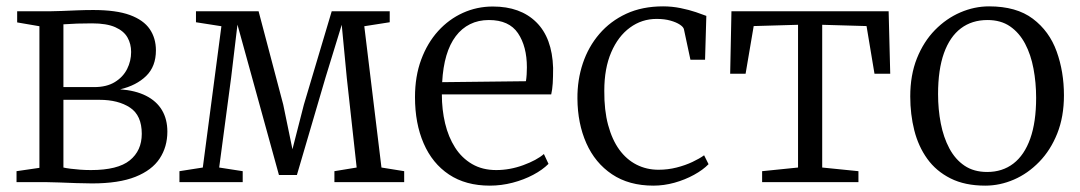

<svg xmlns="http://www.w3.org/2000/svg" viewBox="-20 -573 3399 604"><path d="M269.5 4Q247.5 4 219.5 3Q191.5 2 166.2 1Q141 0 126.5 0H32V-34.5L104 -45V-490.5L34 -502.5V-537.5H135.5Q151.5 -537.5 174.5 -538.5Q197.5 -539.5 223.2 -540.5Q249 -541.5 273.5 -541.5Q345.5 -541.5 388.5 -525.8Q431.5 -510 451 -481.5Q470.5 -453 470.5 -414.5Q470.5 -364 439.8 -334Q409 -304 358 -292Q406 -288.5 439.2 -271.8Q472.5 -255 489.5 -226.5Q506.5 -198 506.5 -159Q506.5 -111 482.2 -74.2Q458 -37.5 406 -16.8Q354 4 269.5 4ZM266 -38Q350.5 -38 388.2 -68.5Q426 -99 426 -152Q426 -210 389 -234.5Q352 -259 293 -259H179.5V-46Q188 -44 202 -42.2Q216 -40.5 232.5 -39.2Q249 -38 266 -38ZM179.5 -299H276Q315.5 -299 341.2 -314.8Q367 -330.5 379.8 -355.8Q392.5 -381 392.5 -409.5Q392.5 -435 381 -455.2Q369.5 -475.5 342.5 -487.5Q315.5 -499.5 269.5 -499.5Q246 -499.5 222.8 -498.8Q199.5 -498 179.5 -496.5Z M544.5 0V-34.5L618 -46L676.5 -490.5L596.5 -503V-537.5H793.5L871 -244L900 -103.5L936 -244L1023.5 -537.5H1206V-503L1126 -490.5L1180 -46L1251.5 -34.5V0H1032V-34.5L1102 -46L1071 -327.5L1055 -495L1004 -329L914 -22.5H857.5L773 -329L727 -495.5L707 -328L669.5 -46L743.5 -34.5V0Z M1521 11Q1445 11 1392.5 -24Q1340 -59 1312.8 -121.8Q1285.5 -184.5 1285.5 -267.5Q1285.5 -333 1305 -385.5Q1324.5 -438 1358.2 -475.2Q1392 -512.5 1436.2 -532.5Q1480.5 -552.5 1530.5 -552.5Q1617 -552.5 1667 -503.2Q1717 -454 1720 -359.5Q1720 -330.5 1718.8 -310.8Q1717.5 -291 1714 -276H1370Q1370 -228 1380.2 -185Q1390.5 -142 1411.5 -109Q1432.5 -76 1465 -57Q1497.5 -38 1541 -38Q1584 -38 1626.2 -53.5Q1668.5 -69 1691 -88.5L1705.5 -57.5Q1686.5 -38.5 1657.2 -23Q1628 -7.5 1592.5 1.8Q1557 11 1521 11ZM1371 -314.5 1634.5 -317.5Q1636 -326.5 1636.8 -339Q1637.5 -351.5 1637.5 -361Q1637.5 -427 1609.5 -468.5Q1581.5 -510 1518 -510Q1485 -510 1458.8 -497Q1432.5 -484 1413.8 -459.2Q1395 -434.5 1384.2 -398Q1373.5 -361.5 1371 -314.5Z M2035.5 11Q1958.5 11 1905.2 -24.8Q1852 -60.5 1824.5 -122.5Q1797 -184.5 1796.5 -263Q1796 -321.5 1813.5 -373.8Q1831 -426 1865.5 -466.2Q1900 -506.5 1950.2 -529.8Q2000.5 -553 2066 -553Q2094 -553 2121 -547.5Q2148 -542 2169.2 -534.8Q2190.5 -527.5 2202 -523L2198 -385H2152L2131.5 -481Q2130 -488 2118.8 -495.5Q2107.5 -503 2089 -508.2Q2070.5 -513.5 2045.5 -513.5Q1999 -513.5 1961.8 -486.2Q1924.5 -459 1902.8 -408.5Q1881 -358 1881 -287.5Q1880.5 -226.5 1893 -180Q1905.5 -133.5 1928.2 -102.2Q1951 -71 1982.5 -55Q2014 -39 2051.5 -39Q2081 -39 2108.5 -46Q2136 -53 2158.2 -63.5Q2180.5 -74 2195 -84.5L2209 -56.5Q2191.5 -38.5 2163.2 -23Q2135 -7.5 2101.8 1.8Q2068.5 11 2035.5 11Z M2377.5 0V-34.5L2490.5 -46V-495L2351 -491L2325.5 -341H2277L2281 -537.5H2775.5L2780.5 -341H2731L2706 -491L2566.5 -495V-46L2680.5 -34.5V0Z M2843.5 -269.5Q2843.5 -337 2864.5 -389.5Q2885.5 -442 2921.2 -478.5Q2957 -515 3001.2 -534Q3045.5 -553 3091.5 -553Q3177.5 -553 3229.2 -514Q3281 -475 3304 -411.2Q3327 -347.5 3327 -273Q3327 -206 3306 -153.2Q3285 -100.5 3249.2 -63.8Q3213.5 -27 3169.5 -8Q3125.5 11 3079.5 11Q3015.5 11 2970.2 -11.8Q2925 -34.5 2897 -73.5Q2869 -112.5 2856.2 -163Q2843.5 -213.5 2843.5 -269.5ZM3085.5 -32Q3133.5 -32 3168 -58.5Q3202.5 -85 3221 -137Q3239.5 -189 3239.5 -265.5Q3239.5 -313 3231.2 -357Q3223 -401 3204.8 -435.5Q3186.5 -470 3157.5 -490Q3128.5 -510 3086.5 -510Q3037.5 -510 3002.8 -483.8Q2968 -457.5 2949.5 -405.8Q2931 -354 2931 -277Q2931 -229 2939.5 -185Q2948 -141 2966.5 -106.2Q2985 -71.5 3014.2 -51.8Q3043.5 -32 3085.5 -32Z"/></svg>

Font: Merriweather 60pt Light
Style: Regular
Weight: 300
Version: Version 2.100